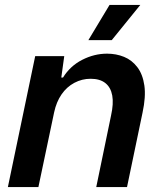

<svg xmlns="http://www.w3.org/2000/svg" viewBox="-20 -760 648 780"><path d="M12 0 123 -532H241L229 -445H236Q265 -492 314 -517Q363 -542 415 -542Q452 -542 484 -529Q516 -516 538 -487Q560 -458 566.5 -412.5Q573 -367 559 -302L496 0H371L431 -290Q442 -339 436 -372Q430 -405 408 -422.5Q386 -440 348 -440Q313 -440 282 -423.5Q251 -407 230 -376.5Q209 -346 200 -304L136 0ZM339 -597 425 -740H550L434 -597Z"/></svg>

Font: Mona Sans ExtraLight SemiBold
Style: Italic
Weight: 600
Italic angle: -11.6951°
Version: Version 2.000